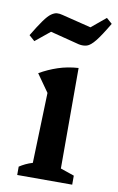

<svg xmlns="http://www.w3.org/2000/svg" viewBox="-97 -791 515 839"><g transform="rotate(10 160.5 -372.0)"><path d="M41 0V-37Q53 -45 67.5 -52Q82 -59 99 -64L109 -376L54 -454Q92 -476 134 -490Q176 -504 224 -507V-61L285 -40V0ZM13 -589 -12 -611Q15 -656 33 -681Q51 -706 64.5 -715.5Q78 -725 89.5 -726Q101 -727 115 -723L244 -691L308 -744L333 -722Q300 -666 279.5 -640.5Q259 -615 243 -610Q227 -605 207 -609L78 -642Z"/></g></svg>

Font: Piazzolla Thin
Style: Bold
Weight: 700
Version: Version 2.005